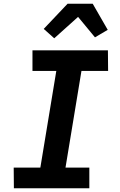

<svg xmlns="http://www.w3.org/2000/svg" viewBox="-20 -1003 640 1023"><path d="M456 0H54L53 -110H195L280 -625H153V-735H555L556 -625H414L329 -110H456ZM269 -799 213 -849 340 -983H474L554 -844L486 -804L396 -913Z"/></svg>

Font: Iosevka Extrabold Extended
Style: Italic
Weight: 800
Width: 7
Italic angle: -9°
Monospace: yes
Designer: Belleve Invis
Foundry: Belleve Invis
Version: Version 32.5.0; ttfautohint (v1.8.4)